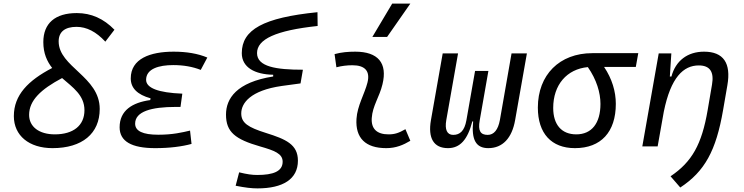

<svg xmlns="http://www.w3.org/2000/svg" viewBox="-20 -815 4142 1069"><path d="M272.5 9.8C437.5 9.8 535.2 -71.3 535.2 -208.5C535.2 -388.7 306.6 -441.9 306.6 -584.5C306.6 -637.7 341.3 -665.5 406.2 -665.5C462.4 -665.5 515.6 -638.2 566.4 -583L617.2 -649.4C557.1 -711.4 487.8 -742.2 407.7 -742.2C287.1 -742.2 221.2 -685.5 221.2 -580.6C221.2 -518.1 241.7 -473.1 270.5 -436.5C136.7 -366.7 57.1 -286.1 57.1 -168.5C57.1 -60.1 141.6 9.8 272.5 9.8ZM325.7 -380.4C386.2 -327.6 450.2 -284.7 450.2 -201.2C450.2 -116.7 388.7 -66.9 285.2 -66.9C197.8 -66.9 142.1 -109.4 142.1 -175.3C142.1 -256.3 208 -317.9 325.7 -380.4Z M844.2 9.8C924.3 9.8 992.7 1 1046.4 -13.7L1038.1 -87.9C994.1 -77.6 941.9 -64.9 861.3 -64.9C774.9 -64.9 732.4 -85.4 732.4 -126.5C732.4 -194.3 822.3 -219.7 959 -219.7H984.9L995.1 -293.5C860.8 -298.8 793.5 -325.2 793.5 -370.6C793.5 -432.1 864.7 -452.6 944.3 -452.6C1001.5 -452.6 1051.8 -443.8 1097.7 -425.8L1134.3 -494.6C1082 -516.6 1019.5 -527.3 946.8 -527.3C815.9 -527.3 708 -488.3 708 -378.4C708 -324.7 744.6 -288.1 818.4 -267.6L816.4 -257.8C716.8 -244.1 646 -200.2 646 -106.4C646 -28.3 711.9 9.8 844.2 9.8Z M1413.6 233.9C1555.7 233.9 1638.7 182.1 1638.7 79.6C1638.7 -11.2 1571.3 -40 1460.9 -74.7C1361.3 -106 1323.2 -130.4 1323.2 -183.6C1323.2 -240.7 1374.5 -311.5 1548.8 -336.4L1653.3 -350.6L1666.5 -426.8C1518.6 -426.8 1411.1 -442.9 1411.1 -519.5C1411.1 -596.7 1515.6 -645.5 1748.5 -670.4L1747.6 -747.1C1446.3 -716.8 1326.2 -649.9 1326.2 -519C1326.2 -439.5 1399.4 -400.4 1501 -398.9V-389.2C1296.9 -356.9 1238.3 -266.6 1238.3 -176.8C1238.3 -80.1 1289.1 -39.6 1428.7 0.5C1508.8 23.4 1553.7 40.5 1553.7 85.4C1553.7 139.2 1501 159.2 1412.1 159.2C1383.8 159.2 1355.5 155.3 1311.5 144.5L1292 219.2C1346.7 230 1381.3 233.9 1413.6 233.9Z M2237.3 -95.7C2200.7 -74.7 2178.2 -66.9 2143.1 -66.9C2078.1 -66.9 2045.9 -98.1 2049.8 -157.7C2054.2 -225.6 2092.8 -275.4 2109.4 -345.2C2138.7 -464.4 2084.5 -527.3 1958 -527.3C1919.4 -527.3 1880.9 -524.4 1842.8 -513.7L1853 -440.4C1882.8 -448.2 1912.6 -451.7 1942.4 -451.7C2012.7 -451.7 2042 -418.5 2025.9 -355C2010.7 -293.9 1969.2 -226.1 1964.8 -153.3C1958 -46.4 2015.1 9.8 2130.4 9.8C2185.5 9.8 2226.1 -8.3 2264.6 -31.2ZM2053.2 -609.4H2135.3L2264.6 -794.9H2163.6Z M2698.7 9.8C2778.3 9.8 2830.6 -45.9 2848.1 -146.5L2913.6 -517.6H2828.1L2763.2 -146.5C2753.4 -93.3 2730.5 -64 2695.3 -64C2654.8 -64 2640.6 -86.9 2650.9 -144.5L2699.2 -419.9H2625L2576.7 -145C2566.4 -87.4 2541.5 -64 2503.4 -64C2468.8 -64 2455.6 -93.3 2464.8 -146.5L2530.3 -517.6H2444.8L2379.4 -146.5C2361.8 -45.9 2394.5 9.8 2474.1 9.8C2541 9.8 2583.5 -36.6 2609.9 -139.2H2614.3C2604 -36.6 2629.9 9.8 2698.7 9.8Z M3181.2 9.8C3326.2 9.8 3408.7 -80.1 3408.7 -236.8C3408.7 -305.7 3387.7 -376.5 3343.3 -442.4H3520L3533.7 -519H3277.8C3095.2 -519 2974.6 -398.4 2974.6 -215.8C2974.6 -72.3 3049.8 9.8 3181.2 9.8ZM3252.9 -441.4C3301.8 -371.6 3323.2 -298.3 3323.2 -236.8C3323.2 -128.9 3274.4 -66.9 3188.5 -66.9C3106.9 -66.9 3060.1 -120.6 3060.1 -213.9C3060.1 -342.8 3135.7 -430.2 3252.9 -441.4Z M3556.2 0H3641.6L3675.8 -192.9C3714.8 -384.8 3785.2 -450.7 3870.6 -450.7C3933.1 -450.7 3956.5 -414.6 3944.3 -344.2L3919.9 -201.2C3887.2 -10.7 3832.5 86.4 3713.4 166.5L3767.6 229C3903.8 139.2 3966.8 24.4 4005.9 -202.1L4029.8 -340.3C4051.3 -463.4 4008.3 -527.3 3899.9 -527.3C3808.1 -527.3 3741.7 -477.1 3718.3 -388.7H3709.5L3717.8 -517.6H3647.5Z"/></svg>

Font: Cascadia Code PL SemiLight
Style: Italic
Weight: 350
Italic angle: -10°
Monospace: yes
Designer: Aaron Bell
Foundry: Saja Typeworks
Version: Version 2404.023